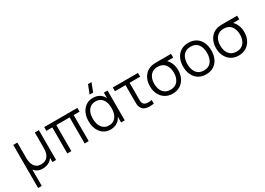

<svg xmlns="http://www.w3.org/2000/svg" viewBox="-5 -1775 4155 3011"><g transform="rotate(-30 2073.0 -270.0)"><path d="M69.5 240V-540H143.5V-264.5Q143.5 -220 152 -182Q160.5 -144 179.5 -115.8Q198.5 -87.5 228.2 -72Q258 -56.5 300.5 -56.5Q339 -56.5 369 -70Q399 -83.5 419 -108.8Q439 -134 449.5 -170.2Q460 -206.5 460 -252V-540H533.5V0H467.5V-76.5Q438 -31.5 390.8 -9Q343.5 13.5 286 13.5Q236.5 13.5 198.5 -4.5Q160.5 -22.5 135.5 -56V240Z M737 0V-472H630V-540H1231V-472H1124V0H1051V-472H810V0Z M1565 -625H1502L1561.5 -780H1624.5ZM1518 15Q1441.5 15 1387.8 -22.8Q1334 -60.5 1305.8 -125Q1277.5 -189.5 1277.5 -270Q1277.5 -351 1306 -415.2Q1334.5 -479.5 1388.5 -517.2Q1442.5 -555 1520 -555Q1599 -555 1652 -513Q1690.5 -483 1710.5 -437V-540H1776.5V0H1710.5V-104.5Q1690 -58 1651 -27.5Q1596 15 1518 15ZM1525.5 -53.5Q1582.5 -53.5 1619.8 -81.5Q1657 -109.5 1675.5 -158.8Q1694 -208 1694 -270.5Q1694 -334 1675.5 -382.8Q1657 -431.5 1619.8 -459Q1582.5 -486.5 1526 -486.5Q1469.5 -486.5 1431.5 -458.8Q1393.5 -431 1374.5 -382.2Q1355.5 -333.5 1355.5 -270.5Q1355.5 -209 1374.2 -160Q1393 -111 1430.8 -82.2Q1468.5 -53.5 1525.5 -53.5Z M2186 4.5Q2153 0 2125.8 -15.5Q2098.5 -31 2081 -63.5Q2065.5 -93 2064.2 -123.5Q2063 -154 2063 -195.5V-472H1871.5V-540H2328V-472H2136.5V-198.5Q2136.5 -164 2137 -142Q2137.5 -120 2147.5 -100.5Q2158.5 -81 2175 -72Q2191.5 -63 2212.5 -60.5Q2227 -59 2242 -59Q2250 -59 2265.8 -59.8Q2281.5 -60.5 2302 -64.5V0Q2284 4.5 2265.8 6Q2247.5 7.5 2231.5 7.5Q2227 7.5 2214.5 7.2Q2202 7 2186 4.5Z M2640.5 15Q2563 15 2505.5 -21Q2448 -57 2416.5 -120Q2385 -183 2385 -263Q2385 -335 2409.8 -392.2Q2434.5 -449.5 2480.2 -486.8Q2526 -524 2589.5 -535Q2610.5 -539 2637.8 -539.5Q2665 -540 2694 -540H2926.5V-472H2816.5Q2846.5 -444 2867.5 -401Q2896.5 -340.5 2896.5 -263Q2896.5 -182.5 2865 -119.8Q2833.5 -57 2776 -21Q2718.5 15 2640.5 15ZM2640.5 -55.5Q2728.5 -55.5 2773.5 -113.5Q2818.5 -171.5 2818.5 -263Q2818.5 -353.5 2773.2 -411.5Q2728 -469.5 2640.5 -469.5Q2639.5 -469.5 2638.5 -469.5Q2580.5 -469.5 2541.2 -442.2Q2502 -415 2482.5 -368.2Q2463 -321.5 2463 -263Q2463 -169.5 2509.2 -112.5Q2555.5 -55.5 2640.5 -55.5Z M3245.5 15Q3165 15 3108 -21.5Q3051 -58 3020.5 -122.5Q2990 -187 2990 -270.5Q2990 -355.5 3021 -419.5Q3052 -483.5 3109.2 -519.2Q3166.5 -555 3245.5 -555Q3326.5 -555 3383.8 -518.8Q3441 -482.5 3471.2 -418.2Q3501.5 -354 3501.5 -270.5Q3501.5 -185.5 3471 -121.2Q3440.5 -57 3383 -21Q3325.5 15 3245.5 15ZM3245.5 -55.5Q3335.5 -55.5 3379.5 -115.2Q3423.5 -175 3423.5 -270.5Q3423.5 -368.5 3379.2 -426.5Q3335 -484.5 3245.5 -484.5Q3185 -484.5 3145.8 -457.2Q3106.5 -430 3087.2 -381.8Q3068 -333.5 3068 -270.5Q3068 -173 3113 -114.2Q3158 -55.5 3245.5 -55.5Z M3837 15Q3759.5 15 3702 -21Q3644.5 -57 3613 -120Q3581.5 -183 3581.5 -263Q3581.5 -335 3606.2 -392.2Q3631 -449.5 3676.8 -486.8Q3722.5 -524 3786 -535Q3807 -539 3834.2 -539.5Q3861.5 -540 3890.5 -540H4123V-472H4013Q4043 -444 4064 -401Q4093 -340.5 4093 -263Q4093 -182.5 4061.5 -119.8Q4030 -57 3972.5 -21Q3915 15 3837 15ZM3837 -55.5Q3925 -55.5 3970 -113.5Q4015 -171.5 4015 -263Q4015 -353.5 3969.8 -411.5Q3924.5 -469.5 3837 -469.5Q3836 -469.5 3835 -469.5Q3777 -469.5 3737.8 -442.2Q3698.5 -415 3679 -368.2Q3659.5 -321.5 3659.5 -263Q3659.5 -169.5 3705.8 -112.5Q3752 -55.5 3837 -55.5Z"/></g></svg>

Font: Cns Manrope
Style: Regular
Weight: 400
Designer: Mikhail Sharanda
Foundry: Mikhail Sharanda
Version: Version 4.504